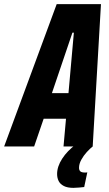

<svg xmlns="http://www.w3.org/2000/svg" viewBox="-64 -708 525 928"><path d="M-44 0 210 -688H424L384 0H243L255 -134H147L101 0ZM187 -258H267L293 -550H286ZM291 200Q262 200 244.5 191Q227 182 219.5 167Q212 152 212 133Q212 97 236.5 59Q261 21 303 -10L384 0Q371 10 355.5 27Q340 44 329 64Q318 84 318 103Q318 114 324 120Q330 126 348 126Q350 126 351.5 126Q353 126 358 125L343 196Q333 197 318.5 198.5Q304 200 291 200Z"/></svg>

Font: Saira Condensed ExtraBold
Style: Italic
Weight: 800
Width: 3
Italic angle: -12°
Designer: Hector Gatti with collaboration of the Omnibus-Type team
Foundry: Omnibus-Type
Version: Version 1.101